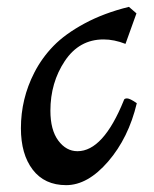

<svg xmlns="http://www.w3.org/2000/svg" viewBox="-20 -518 448 560"><path d="M41 -144Q41 -230 80 -306Q102 -349 136 -384Q170 -419 226.5 -449.5Q283 -480 356 -498L378 -479L346 -390Q313 -403 282 -403Q211 -403 169 -340Q127 -277 127 -195Q127 -139 150 -108Q173 -77 206 -77Q281 -77 341 -225Q342 -231 350.5 -231Q359 -231 379 -217Q355 -116 295.5 -47Q236 22 173 22Q110 22 75.5 -23Q41 -68 41 -144Z"/></svg>

Font: Julee
Style: Regular
Weight: 400
Version: Version 1.001